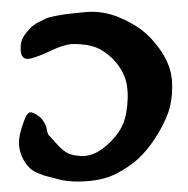

<svg xmlns="http://www.w3.org/2000/svg" viewBox="-53 -795 834 851"><g transform="rotate(-5 364.0 -369.5)"><path d="M98.6 -559.6Q97.7 -559.6 94.7 -559.1Q91.8 -558.6 89.8 -558.6Q57.6 -558.6 57.6 -596.7Q57.6 -637.7 78.1 -662.1Q92.8 -680.7 108.9 -694.3Q125 -708 146 -716.3Q167 -724.6 181.6 -730Q196.3 -735.4 222.7 -737.8Q249 -740.2 261.2 -741.2Q273.4 -742.2 305.2 -742.7Q336.9 -743.2 346.7 -743.2H361.3Q433.6 -743.2 501 -709Q559.6 -678.7 597.7 -644.5Q635.7 -610.4 668.9 -556.6Q713.9 -482.4 713.9 -410.2Q713.9 -394.5 712.9 -385.7Q708 -319.3 685.5 -269Q663.1 -218.8 617.2 -159.2Q576.2 -107.4 535.2 -75.7Q494.1 -43.9 431.6 -17.6Q378.9 3.9 303.7 3.9Q225.6 3.9 168.9 -17.6Q162.1 -20.5 140.1 -27.8Q118.2 -35.2 107.4 -40Q96.7 -44.9 80.1 -54.2Q63.5 -63.5 51.8 -76.7Q40 -89.8 31.2 -107.4Q13.7 -142.6 13.7 -179.7Q13.7 -229.5 56.6 -308.6Q68.4 -322.3 76.2 -322.3Q82 -322.3 91.8 -316.4Q118.2 -300.8 129.4 -279.8Q140.6 -258.8 142.6 -239.7Q144.5 -220.7 147.5 -215.8Q156.2 -205.1 169.9 -186.5Q183.6 -168 190.4 -159.7Q197.3 -151.4 208.5 -140.6Q219.7 -129.9 231.4 -124Q243.2 -118.2 258.8 -114.3Q282.2 -108.4 301.8 -108.4Q349.6 -108.4 404.3 -149.4Q457 -189.5 480.5 -233.9Q503.9 -278.3 511.7 -347.7Q513.7 -362.3 513.7 -388.7Q513.7 -462.9 459 -528.3Q425.8 -566.4 390.6 -583.5Q355.5 -600.6 299.8 -606.4Q293 -607.4 281.2 -607.4Q248 -607.4 189.9 -585.9Q131.8 -564.5 98.6 -559.6Z"/></g></svg>

Font: Essays1743
Style: Bold
Weight: 700
Designer: Based on the typeface in a 1743 English translation of the essays of Montaigne.  PostScript/TrueType font designed by Jo
Version: Version 002.100